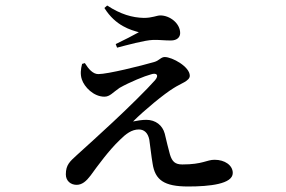

<svg xmlns="http://www.w3.org/2000/svg" viewBox="-20 -626 1040 697"><path d="M288 -397 278 -394C273 -375 271 -356 277 -338C286 -310 320 -275 359 -275C379 -275 389 -290 414 -307C451 -328 505 -350 528 -356C549 -363 558 -353 543 -335C514 -302 446 -235 389 -182C353 -148 291 -92 259 -63C234 -40 219 -28 219 7C219 31 237 45 258 45C278 45 293 32 309 11C335 -25 376 -81 415 -118C437 -140 458 -156 484 -156C503 -156 517 -144 522 -119C526 -92 529 -61 534 -32C543 27 575 51 663 51C741 51 825 42 825 2C825 -26 796 -46 759 -46C730 -46 716 -29 642 -29C616 -29 605 -39 597 -65C592 -82 584 -116 578 -141C570 -171 545 -191 511 -191C496 -191 477 -188 463 -185C505 -227 577 -286 610 -306C636 -323 669 -332 669 -351C669 -384 605 -419 578 -419C564 -419 558 -406 540 -401C492 -387 371 -357 337 -357C317 -357 301 -376 288 -397ZM359 -597C400 -531 456 -517 484 -509C463 -497 431 -481 400 -466L405 -453C440 -462 505 -480 535 -481C555 -482 575 -479 600 -479C624 -479 634 -492 634 -506C634 -541 597 -570 562 -570C549 -570 533 -561 502 -561C460 -562 418 -574 369 -606Z"/></svg>

Font: Noto Serif SC SemiBold
Style: Regular
Weight: 600
Designer: Ryoko NISHIZUKA 西塚涼子 (kana & ideographs); Frank Grießhammer (Latin, Greek & Cyrillic); Wenlong ZHANG 张文龙 (bopomofo); San
Foundry: Adobe
Version: Version 2.001;hotconv 1.1.0;makeotfexe 2.6.0